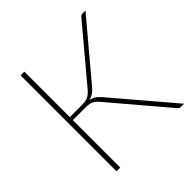

<svg xmlns="http://www.w3.org/2000/svg" viewBox="-185 -849 995 995"><g transform="rotate(-45 312.0 -351.5)"><path d="M139 -369.5H225Q238 -369.5 248.8 -370.8Q259.5 -372 269 -376Q278.5 -380 287.2 -387.2Q296 -394.5 306 -406L546.5 -692.5Q554 -703 566 -703H587L333 -401Q320 -385 306.2 -375Q292.5 -365 272.5 -360.5Q293.5 -356.5 307.2 -346.5Q321 -336.5 334.5 -320L607 0H584.5Q577.5 0 572.5 -3Q567.5 -6 562 -13L307.5 -313Q300.5 -321.5 293.5 -328Q286.5 -334.5 278.2 -338.8Q270 -343 259.5 -345.2Q249 -347.5 234 -347.5H139V0H111.5V-703H139Z"/></g></svg>

Font: Lato Thin
Style: Regular
Weight: 200
Designer: Lukasz Dziedzic
Foundry: tyPoland Lukasz Dziedzic
Version: Version 2.007; 2014-02-27